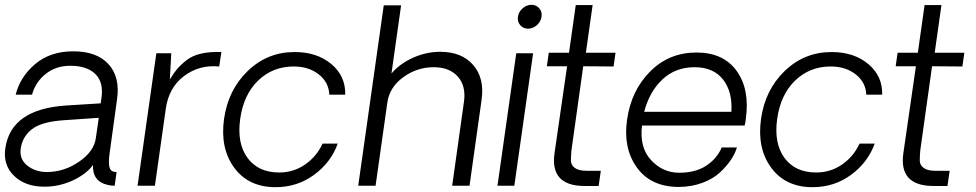

<svg xmlns="http://www.w3.org/2000/svg" viewBox="-24 -771 4053 797"><path d="M160 4Q81 4 34.5 -41Q-12 -86 -2 -155Q21 -318 250 -333L394 -342L397 -363Q407 -429 372 -463.5Q337 -498 268 -498Q208 -498 165.5 -464Q123 -430 109 -378H41Q60 -453 122.5 -505.5Q185 -558 280 -558Q378 -558 426.5 -504.5Q475 -451 462 -360L431 -135Q425 -91 431.5 -73.5Q438 -56 460 -57L452 0Q437 0 425 -3Q359 -17 362 -86Q334 -48 278 -22Q222 4 160 4ZM171 -57Q242 -57 304.5 -100Q367 -143 374 -199L386 -282L242 -272Q149 -266 109 -235Q69 -204 62 -154Q56 -110 89.5 -83.5Q123 -57 171 -57Z M895 -555 886 -495Q803 -503 739.5 -455Q676 -407 664 -318L619 0H547L625 -550H687L681 -441Q696 -466 710.5 -483.5Q725 -501 749.5 -520.5Q774 -540 811 -548.5Q848 -557 895 -555Z M1120 6Q1008 6 948.5 -74.5Q889 -155 906 -277Q923 -398 1004.5 -476.5Q1086 -555 1199 -555Q1292 -555 1351.5 -505Q1411 -455 1409 -378H1343Q1341 -429 1299.5 -462Q1258 -495 1195 -495Q1108 -495 1047.5 -436.5Q987 -378 973 -277Q959 -176 1003.5 -115.5Q1048 -55 1135 -55Q1195 -55 1243 -88.5Q1291 -122 1315 -175H1378Q1350 -97 1280 -45.5Q1210 6 1120 6Z M1803 -556Q1893 -556 1940.5 -501Q1988 -446 1975 -356L1925 0H1853L1902 -349Q1911 -414 1876.5 -453Q1842 -492 1776 -492Q1707 -492 1650 -450.5Q1593 -409 1584 -346L1535 0H1463L1569 -749H1641L1601 -466Q1636 -507 1691 -531.5Q1746 -556 1803 -556Z M2126 -702Q2129 -722 2145.5 -736.5Q2162 -751 2182 -751Q2202 -751 2214.5 -736.5Q2227 -722 2224 -702Q2221 -681 2204.5 -666.5Q2188 -652 2168 -652Q2148 -652 2135.5 -666.5Q2123 -681 2126 -702ZM2119 -550H2189L2111 0H2041Z M2403 1Q2258 1 2278 -136L2330 -496H2246L2254 -552H2338L2366 -750H2436L2408 -552H2531L2523 -495L2397 -496L2348 -146Q2346 -123 2346 -104.5Q2346 -86 2362 -74Q2378 -62 2412 -62H2470L2461 1Z M3072 -278Q3070 -259 3067 -250H2641Q2630 -159 2678 -107Q2726 -55 2792 -54Q2861 -53 2906.5 -82.5Q2952 -112 2972 -159H3035Q3028 -135 3011 -109Q2994 -83 2965.5 -56Q2937 -29 2891.5 -12Q2846 5 2791 5Q2677 4 2619.5 -76Q2562 -156 2579 -274Q2596 -395 2674.5 -474Q2753 -553 2867 -553Q2979 -553 3034 -476.5Q3089 -400 3072 -278ZM2859 -492Q2780 -492 2726 -441.5Q2672 -391 2650 -307H3012Q3017 -391 2977 -441.5Q2937 -492 2859 -492Z M3349 6Q3237 6 3177.5 -74.5Q3118 -155 3135 -277Q3152 -398 3233.5 -476.5Q3315 -555 3428 -555Q3521 -555 3580.5 -505Q3640 -455 3638 -378H3572Q3570 -429 3528.5 -462Q3487 -495 3424 -495Q3337 -495 3276.5 -436.5Q3216 -378 3202 -277Q3188 -176 3232.5 -115.5Q3277 -55 3364 -55Q3424 -55 3472 -88.5Q3520 -122 3544 -175H3607Q3579 -97 3509 -45.5Q3439 6 3349 6Z M3851 1Q3706 1 3726 -136L3778 -496H3694L3702 -552H3786L3814 -750H3884L3856 -552H3979L3971 -495L3845 -496L3796 -146Q3794 -123 3794 -104.5Q3794 -86 3810 -74Q3826 -62 3860 -62H3918L3909 1Z"/></svg>

Font: Oakes Grotesk Light
Style: Italic
Weight: 300
Italic angle: -8°
Designer: Samuel Oakes
Foundry: Samuel Oakes
Version: Version 1.000;PS 001.000;hotconv 1.0.88;makeotf.lib2.5.64775